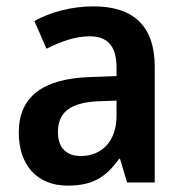

<svg xmlns="http://www.w3.org/2000/svg" viewBox="-20 -573 576 603"><path d="M274 -553C204 -553 139 -535 88 -507L126 -420C172 -443 217 -459 262 -459C316 -459 346 -430 346 -361V-334L263 -331C114 -326 39 -269 39 -157C39 -53 98 10 192 10C271 10 312 -16 354 -74H357L379 0H466V-364C466 -490 400 -553 274 -553ZM289 -255 346 -257V-209C346 -128 298 -83 234 -83C191 -83 162 -106 162 -158C162 -217 196 -251 289 -255Z"/></svg>

Font: Noto Sans Devanagari UI SemiCondensed SemiBold
Style: Regular
Weight: 600
Width: 4
Designer: Jelle Bosma - Monotype Design Team
Foundry: Monotype Imaging Inc.
Version: Version 2.004